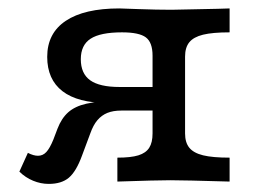

<svg xmlns="http://www.w3.org/2000/svg" viewBox="-20 -435 609 460"><path d="M345.5 -115.3V-301.5Q345.5 -333.4 329.5 -345.4Q313.5 -357.5 272.2 -357.5Q220.5 -357.5 197 -342.2Q173.6 -327 173.6 -293.2Q173.6 -258.8 196 -242.7Q218.5 -226.6 266.4 -226.6H378.4V-188.3H238Q166.3 -188.3 129.7 -216.5Q93.1 -244.7 93.1 -298.8Q93.1 -355.4 137.6 -385.1Q182 -414.8 265.9 -414.8Q287.9 -414.1 311.9 -413.2Q356.1 -411.6 390.7 -411.6Q405.9 -411.6 501 -413.9Q516.4 -414.7 530.1 -414.8V-357.5Q489.3 -357.5 466.5 -351.9Q443.8 -346.3 433.6 -333.8Q423.4 -321.3 423.4 -299.4V-115.3Q423.4 -93.5 433.6 -81Q443.8 -68.5 466.5 -62.9Q489.3 -57.3 530.1 -57.3V0Q420.7 -3.2 387.7 -3.2Q356.2 -3.2 261.2 0V-57.3Q293.8 -57.3 311.7 -62.9Q329.6 -68.5 337.5 -81Q345.5 -93.5 345.5 -115.3ZM26.4 -23.8 46.8 -68.8Q60.2 -61.8 71 -61.8Q82.7 -61.8 91 -70.8Q99.3 -79.7 107.8 -100.5L117.8 -126.8Q127.4 -151.7 143.5 -166Q159.7 -180.3 186.6 -186.5Q213.6 -192.7 256.5 -192.7H369.3V-170.1H270.3Q251.2 -170.1 237.2 -164.5Q223.3 -158.8 213.4 -147.1Q203.4 -135.4 196.3 -115.3L176.2 -61.4Q162.5 -24.1 144.9 -9.2Q127.4 5.6 96.8 5.6Q77.6 5.6 59.3 -2Q40.9 -9.6 26.4 -23.8Z"/></svg>

Font: Playfair Micro SmCond SmLight
Style: Regular
Weight: 360
Width: 4
Designer: Claus Eggers Sørensen
Foundry: Claus Eggers Sørensen
Version: Version 2.100;Glyphs 3.2 (3219)